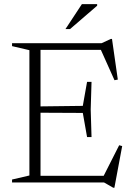

<svg xmlns="http://www.w3.org/2000/svg" viewBox="-20 -878 641 924"><path d="M38 0V-14L121.5 -33.5V-636.5L38 -656V-670H468.5L513 -690.5H519L547 -495L531 -492L465.5 -638H175V-366L378.5 -368.5L399 -484H420.5L416.5 -351L420.5 -218.5H399L378.5 -334.5L175 -335.5V-32H479L553.5 -179L568 -175L530.5 25.5H525L480.5 0ZM295 -738 374 -858H447.5V-850.5L317 -738Z"/></svg>

Font: Newsreader Text Light
Style: Regular
Weight: 300
Designer: Hugues Gentile
Foundry: Production Type
Version: Version 1.001